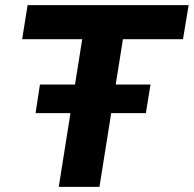

<svg xmlns="http://www.w3.org/2000/svg" viewBox="-20 -725 752 745"><path d="M208 0 299 -573H66L87 -705H712L690 -573H457L366 0ZM118 -286 135 -397H564L546 -286Z"/></svg>

Font: Nunito Sans 10pt ExtraBold
Style: Italic
Weight: 800
Italic angle: -9°
Designer: Vernon Adams
Foundry: Vernon Adams
Version: Version 3.101;gftools[0.9.27]